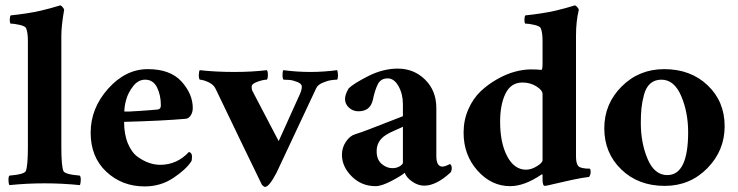

<svg xmlns="http://www.w3.org/2000/svg" viewBox="-20 -699 2803 729"><path d="M85.9 -544.9Q85.9 -575.2 79.1 -591.8Q76.2 -599.6 54.7 -604.5Q33.2 -609.4 20.5 -609.4Q18.6 -609.4 17.6 -616.2Q16.6 -623 17.6 -630.9Q18.6 -638.7 20.5 -640.6Q50.8 -643.6 81.5 -648.4Q112.3 -653.3 133.8 -658.2Q155.3 -663.1 172.4 -668Q189.5 -672.9 199.2 -675.8L209 -678.7Q212.9 -677.7 217.8 -671.9Q222.7 -666 223.6 -662.1Q212.9 -601.6 212.9 -562.5V-141.6Q212.9 -69.3 220.7 -49.8Q225.6 -37.1 283.2 -32.2Q287.1 -27.3 286.6 -14.2Q286.1 -1 283.2 3.9Q216.8 -2.9 149.4 -2.9Q82 -2.9 15.6 3.9Q12.7 -1 12.2 -14.2Q11.7 -27.3 15.6 -32.2Q73.2 -37.1 78.1 -49.8Q85.9 -69.3 85.9 -141.6Z M452.1 -275.4Q459 -274.4 509.8 -277.8Q560.5 -281.2 578.1 -283.2Q590.8 -284.2 590.8 -298.8Q590.8 -337.9 576.2 -367.2Q561.5 -396.5 531.2 -396.5Q504.9 -396.5 485.8 -372.1Q466.8 -347.7 459.5 -321.8Q452.1 -295.9 452.1 -275.4ZM451.2 -236.3Q451.2 -188.5 465.8 -153.8Q480.5 -119.1 503.4 -103Q526.4 -86.9 547.4 -80.1Q568.4 -73.2 587.9 -73.2Q652.3 -73.2 697.3 -122.1Q709 -119.1 709 -104.5Q709 -89.8 706.1 -85.9Q686.5 -55.7 638.2 -23.4Q589.8 8.8 529.3 8.8Q443.4 8.8 383.8 -46.9Q324.2 -102.5 324.2 -195.3Q324.2 -288.1 390.6 -362.3Q457 -436.5 541 -436.5Q627 -436.5 669.4 -389.2Q711.9 -341.8 711.9 -289.1Q711.9 -272.5 704.1 -260.7Q696.3 -249 685.5 -248Q597.7 -240.2 451.2 -236.3Z M870.1 -425.8Q936.5 -425.8 993.2 -432.6Q997.1 -428.7 997.1 -414.6Q997.1 -400.4 993.2 -396.5Q979.5 -396.5 957.5 -388.7Q935.5 -380.9 935.5 -370.1Q935.5 -360.4 937.5 -355.5L1038.1 -163.1Q1083 -261.7 1115.2 -334Q1126 -355.5 1126 -370.1Q1126 -380.9 1108.9 -387.7Q1091.8 -394.5 1079.1 -395.5Q1066.4 -396.5 1056.6 -396.5Q1052.7 -400.4 1052.7 -414.1Q1052.7 -427.7 1055.7 -432.6Q1107.4 -425.8 1158.2 -425.8Q1209 -425.8 1259.8 -432.6Q1262.7 -428.7 1263.2 -415Q1263.7 -401.4 1259.8 -396.5Q1250 -396.5 1236.8 -394.5Q1223.6 -392.6 1205.1 -384.8Q1186.5 -377 1180.7 -364.3L1030.3 -43.9Q1002 10.7 986.3 10.7Q982.4 10.7 974.6 2.9Q956.1 -34.2 896.5 -158.2Q836.9 -282.2 799.8 -359.4Q792 -377.9 771 -387.2Q750 -396.5 738.3 -396.5Q734.4 -402.3 734.9 -415Q735.4 -427.7 738.3 -432.6Q797.9 -425.8 870.1 -425.8Z M1469.7 -60.5Q1486.3 -60.5 1498 -67.9Q1509.8 -75.2 1509.8 -81.1V-217.8Q1506.8 -215.8 1481.9 -205.1Q1457 -194.3 1445.3 -186.5Q1408.2 -163.1 1410.2 -121.1Q1411.1 -91.8 1429.7 -76.2Q1448.2 -60.5 1469.7 -60.5ZM1490.2 -438.5Q1551.8 -438.5 1594.2 -396.5Q1636.7 -354.5 1636.7 -289.1V-106.4Q1636.7 -66.4 1660.2 -66.4Q1668.9 -66.4 1688.5 -76.2Q1695.3 -72.3 1695.3 -59.6Q1695.3 -51.8 1691.4 -44.9Q1636.7 5.9 1590.8 5.9Q1567.4 5.9 1545.4 -9.3Q1523.4 -24.4 1516.6 -43Q1504.9 -32.2 1466.8 -12.2Q1428.7 7.8 1406.2 7.8Q1352.5 7.8 1315.4 -29.3Q1278.3 -66.4 1278.3 -111.3Q1278.3 -138.7 1293.5 -161.1Q1308.6 -183.6 1329.1 -189.5Q1345.7 -194.3 1378.9 -207Q1412.1 -219.7 1452.1 -235.4Q1492.2 -251 1509.8 -257.8V-278.3V-303.7Q1509.8 -341.8 1493.2 -371.6Q1476.6 -401.4 1452.1 -401.4Q1426.8 -401.4 1415.5 -380.9Q1404.3 -360.4 1395.5 -319.3Q1385.7 -276.4 1340.8 -276.4Q1320.3 -276.4 1305.2 -290Q1290 -303.7 1290 -323.2Q1290 -339.8 1303.7 -363.3Q1322.3 -381.8 1378.4 -410.2Q1434.6 -438.5 1490.2 -438.5Z M1996.1 -435.5Q2019.5 -435.5 2035.2 -433.6Q2040 -433.6 2040 -456.1Q2040 -456.1 2040 -544.9Q2040 -575.2 2033.2 -591.8Q2030.3 -599.6 2008.8 -604.5Q1987.3 -609.4 1974.6 -609.4Q1972.7 -609.4 1971.7 -616.2Q1970.7 -623 1971.7 -630.9Q1972.7 -638.7 1974.6 -640.6Q2004.9 -643.6 2035.6 -648.4Q2066.4 -653.3 2087.9 -658.2Q2109.4 -663.1 2126.5 -668Q2143.6 -672.9 2153.3 -675.8L2163.1 -678.7Q2167 -677.7 2171.9 -671.9Q2176.8 -666 2177.7 -662.1Q2167 -618.2 2167 -563.5V-105.5Q2167 -78.1 2175.8 -68.4Q2184.6 -58.6 2219.7 -58.6Q2222.7 -55.7 2222.7 -45.9Q2222.7 -36.1 2216.8 -27.3Q2191.4 -24.4 2152.3 -16.1Q2113.3 -7.8 2083.5 -0.5Q2053.7 6.8 2048.8 6.8Q2040 6.8 2040 -16.6V-32.2Q2040 -39.1 2037.1 -37.1Q1971.7 7.8 1917 7.8Q1845.7 7.8 1793 -51.3Q1740.2 -110.4 1740.2 -195.3Q1740.2 -243.2 1758.3 -284.2Q1776.4 -325.2 1804.7 -352.1Q1833 -378.9 1867.7 -398.4Q1902.3 -418 1935.1 -426.8Q1967.8 -435.5 1996.1 -435.5ZM1963.9 -385.7Q1919.9 -385.7 1899.4 -343.8Q1878.9 -301.8 1878.9 -237.3Q1878.9 -156.2 1905.8 -105.5Q1932.6 -54.7 1977.5 -54.7Q1997.1 -54.7 2018.6 -67.9Q2040 -81.1 2040 -90.8V-341.8Q2040 -356.4 2016.6 -371.1Q1993.2 -385.7 1963.9 -385.7Z M2491.2 -396.5Q2465.8 -396.5 2449.2 -381.8Q2432.6 -367.2 2425.3 -339.8Q2418 -312.5 2415.5 -288.1Q2413.1 -263.7 2413.1 -231.4Q2413.1 -156.2 2439 -95.2Q2464.8 -34.2 2513.7 -34.2Q2592.8 -34.2 2592.8 -197.3Q2592.8 -272.5 2566.4 -334.5Q2540 -396.5 2491.2 -396.5ZM2502 -436.5Q2602.5 -436.5 2667 -375Q2731.4 -313.5 2731.4 -219.7Q2731.4 -127 2665.5 -60.1Q2599.6 6.8 2503.9 6.8Q2403.3 6.8 2338.9 -55.7Q2274.4 -118.2 2274.4 -211.9Q2274.4 -304.7 2340.3 -370.6Q2406.2 -436.5 2502 -436.5Z"/></svg>

Font: Crimson
Style: Bold
Weight: 700
Version: Version 0.8 ; ttfautohint (v1.00) -l 8 -r 50 -G 200 -x 14 -D